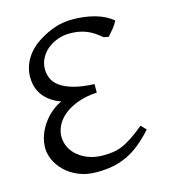

<svg xmlns="http://www.w3.org/2000/svg" viewBox="-99 -709 708 804"><g transform="rotate(-15 254.5 -307.5)"><path d="M470.2 -104Q440.4 -70.8 412.1 -48.1Q383.8 -25.4 354 -11.5Q324.2 2.4 292.2 8.5Q260.3 14.6 223.1 14.6Q178.2 14.6 143.8 0Q109.4 -14.6 86.2 -37.4Q63 -60.1 51 -86.9Q39.1 -113.8 39.1 -138.2Q39.1 -166.5 48.6 -193.1Q58.1 -219.7 74.2 -242.4Q90.3 -265.1 111.1 -282.5Q131.8 -299.8 154.8 -310.1Q107.9 -326.7 81.5 -360.1Q55.2 -393.6 55.2 -441.9Q55.2 -484.4 78.6 -522.5Q102.1 -560.5 146 -586.9Q177.7 -606.4 212.6 -618.2Q247.6 -629.9 287.1 -629.9Q339.8 -629.9 384.5 -617.7Q429.2 -605.5 460.9 -579.1Q452.6 -562.5 441.2 -548.3Q429.7 -534.2 417 -520L396 -523.9Q380.4 -537.1 365.7 -546.9Q351.1 -556.6 335 -563.2Q318.8 -569.8 300.8 -573Q282.7 -576.2 261.2 -576.2Q234.4 -576.2 209.5 -567.1Q184.6 -558.1 165.5 -542.5Q146.5 -526.9 135 -505.1Q123.5 -483.4 123.5 -458Q123.5 -438 131.3 -418.7Q139.2 -399.4 159.9 -383.5Q180.7 -367.7 216.6 -357.2Q252.4 -346.7 308.1 -344.2V-307.6Q257.8 -304.2 221.7 -290.3Q185.5 -276.4 162.4 -256.6Q139.2 -236.8 128.2 -213.4Q117.2 -189.9 117.2 -168Q117.2 -141.6 128.7 -119.4Q140.1 -97.2 160.2 -81.1Q180.2 -64.9 207 -55.7Q233.9 -46.4 265.1 -46.4Q289.1 -46.4 309.1 -49.1Q329.1 -51.8 349.6 -60.3Q370.1 -68.8 393.8 -84.5Q417.5 -100.1 449.2 -126Z"/></g></svg>

Font: Gentium Kaktovik
Style: Regular
Weight: 400
Designer: J. Victor Gaultney and Annie Olsen
Foundry: SIL International
Version: Version 1.102; 2013; Maintenance release